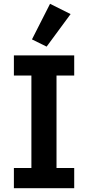

<svg xmlns="http://www.w3.org/2000/svg" viewBox="-20 -989 463 1009"><path d="M53 0V-106H145V-592H53V-698H370V-592H277V-106H370V0ZM225 -744 148 -782 243 -969 351 -915Z"/></svg>

Font: IBM Plex Sans Arabic SmBld
Style: Regular
Weight: 600
Designer: Mike Abbink, Paul van der Laan, Pieter van Rosmalen, Wael Morcos, Khajak Apelian
Foundry: Bold Monday
Version: Version 1.005